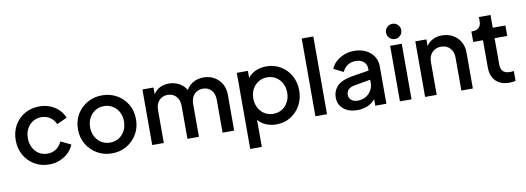

<svg xmlns="http://www.w3.org/2000/svg" viewBox="-69 -1199 5045 1841"><g transform="rotate(-10 2453.5 -278.5)"><path d="M323 12Q379 12 427 -8Q475 -28 510.5 -62.5Q546 -97 562 -140L463 -187Q445 -144 408.5 -118.5Q372 -93 323 -93Q277 -93 240.5 -116Q204 -139 183 -179.5Q162 -220 162 -271Q162 -323 183 -362.5Q204 -402 240.5 -425Q277 -448 323 -448Q372 -448 409 -422.5Q446 -397 463 -355L562 -401Q545 -446 509.5 -480.5Q474 -515 426 -534Q378 -553 323 -553Q242 -553 179 -516.5Q116 -480 80 -416.5Q44 -353 44 -272Q44 -191 80 -127Q116 -63 179 -25.5Q242 12 323 12Z M933 12Q1011 12 1075 -24.5Q1139 -61 1177 -125Q1215 -189 1215 -271Q1215 -353 1177.5 -416.5Q1140 -480 1076 -516.5Q1012 -553 933 -553Q854 -553 789.5 -516.5Q725 -480 687.5 -416.5Q650 -353 650 -271Q650 -190 688 -126Q726 -62 790.5 -25Q855 12 933 12ZM933 -93Q886 -93 848.5 -116Q811 -139 789.5 -179.5Q768 -220 768 -271Q768 -322 789.5 -362Q811 -402 848.5 -425Q886 -448 933 -448Q980 -448 1017.5 -425Q1055 -402 1076.5 -362Q1098 -322 1098 -271Q1098 -220 1076.5 -179.5Q1055 -139 1017.5 -116Q980 -93 933 -93Z M1325 0H1438V-319Q1438 -379 1470 -413.5Q1502 -448 1553 -448Q1604 -448 1636 -413.5Q1668 -379 1668 -319V0H1780V-319Q1780 -379 1812.5 -413.5Q1845 -448 1896 -448Q1947 -448 1978.5 -413.5Q2010 -379 2010 -319V0H2123V-350Q2123 -410 2096.5 -455.5Q2070 -501 2024.5 -527Q1979 -553 1922 -553Q1868 -553 1824 -530Q1780 -507 1753 -461Q1729 -503 1684 -528Q1639 -553 1584 -553Q1535 -553 1495 -533Q1455 -513 1433 -474V-541H1325Z M2244 200H2357V-63Q2387 -27 2433 -7.5Q2479 12 2533 12Q2611 12 2672 -25.5Q2733 -63 2768.5 -127Q2804 -191 2804 -271Q2804 -351 2768.5 -415Q2733 -479 2671.5 -516Q2610 -553 2533 -553Q2475 -553 2428.5 -532Q2382 -511 2352 -473V-541H2244ZM2522 -93Q2475 -93 2437.5 -116Q2400 -139 2378.5 -179.5Q2357 -220 2357 -271Q2357 -322 2378.5 -362Q2400 -402 2437.5 -425Q2475 -448 2522 -448Q2570 -448 2607 -425Q2644 -402 2665.5 -362Q2687 -322 2687 -271Q2687 -220 2665.5 -179.5Q2644 -139 2607 -116Q2570 -93 2522 -93Z M2914 0H3027V-757H2914Z M3321 12Q3377 12 3422 -7.5Q3467 -27 3497 -63V0H3605V-364Q3605 -420 3577 -462.5Q3549 -505 3500 -529Q3451 -553 3387 -553Q3336 -553 3290.5 -535.5Q3245 -518 3211.5 -488Q3178 -458 3162 -418L3256 -371Q3272 -409 3305.5 -432Q3339 -455 3384 -455Q3433 -455 3462.5 -429.5Q3492 -404 3492 -364V-343L3320 -315Q3226 -299 3181.5 -253.5Q3137 -208 3137 -143Q3137 -73 3188 -30.5Q3239 12 3321 12ZM3255 -147Q3255 -179 3276 -200Q3297 -221 3342 -228L3492 -254V-225Q3492 -184 3472.5 -150Q3453 -116 3419 -96.5Q3385 -77 3339 -77Q3302 -77 3278.5 -96.5Q3255 -116 3255 -147Z M3720 -671Q3720 -640 3741.5 -618.5Q3763 -597 3794 -597Q3825 -597 3846.5 -618.5Q3868 -640 3868 -671Q3868 -702 3846.5 -723.5Q3825 -745 3794 -745Q3763 -745 3741.5 -723.5Q3720 -702 3720 -671ZM3737 0H3850V-541H3737Z M3982 0H4095V-319Q4095 -379 4129 -413.5Q4163 -448 4215 -448Q4268 -448 4301.5 -413.5Q4335 -379 4335 -319V0H4447V-350Q4447 -410 4420.5 -455.5Q4394 -501 4348 -527Q4302 -553 4243 -553Q4193 -553 4153 -533Q4113 -513 4090 -475V-541H3982Z M4802 6Q4816 6 4833 4Q4850 2 4863 0V-97Q4844 -94 4826 -94Q4777 -94 4756.5 -117.5Q4736 -141 4736 -182V-439H4859V-541H4736V-665H4623V-623Q4623 -585 4602 -563Q4581 -541 4543 -541H4528V-439H4623V-177Q4623 -90 4670 -42Q4717 6 4802 6Z"/></g></svg>

Font: Custom Plus Jakarta Sans SemiBold
Style: Regular
Weight: 600
Designer: Gumpita Rahayu & FullSphere
Foundry: Tokotype & FullSphere
Version: Version 1.001;hotconv 1.0.117;makeotfexe 2.5.65602